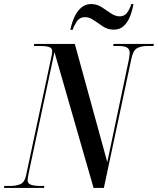

<svg xmlns="http://www.w3.org/2000/svg" viewBox="-51 -932 783 952"><path d="M-31 0 -30 -10H-1Q29 -10 50 -19Q71 -28 78 -61L202 -642Q205 -656 206.5 -664.5Q208 -673 208 -678Q208 -694 192 -699Q176 -704 151 -704H117L119 -714H320L481 -128L587 -632Q592 -658 592 -670Q592 -688 579 -696Q566 -704 536 -704H510L512 -714H712L710 -704H680Q650 -704 629.5 -693.5Q609 -683 600 -639L464 0H413L219 -674L92 -77Q86 -50 86 -38Q86 -22 102.5 -16Q119 -10 150 -10H169L167 0ZM513 -785Q484 -785 460 -800.5Q436 -816 414.5 -831.5Q393 -847 371 -847Q344 -847 329.5 -825Q315 -803 309 -784H298Q304 -816 317 -845.5Q330 -875 351 -893.5Q372 -912 401 -912Q429 -912 452.5 -897Q476 -882 498 -866.5Q520 -851 543 -851Q565 -851 578.5 -868Q592 -885 600 -912H611Q605 -879 593.5 -850Q582 -821 562.5 -803Q543 -785 513 -785Z"/></svg>

Font: Noto Serif Display ExtraCondensed SemiBold
Style: Italic
Weight: 600
Width: 2
Italic angle: -12°
Designer: Monotype Design Team
Foundry: Monotype Imaging Inc.
Version: Version 2.009